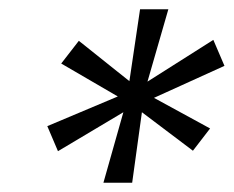

<svg xmlns="http://www.w3.org/2000/svg" viewBox="-20 -708 504 414"><path d="M203 -314 246 -466 105 -382 82 -436 234 -500 112 -571 150 -620 259 -533 282 -688H343L298 -532L440 -622L464 -566L312 -497L433 -431L396 -383L286 -466L265 -314Z"/></svg>

Font: Saira Thin Medium
Style: Italic
Weight: 500
Italic angle: -12°
Version: Version 1.101